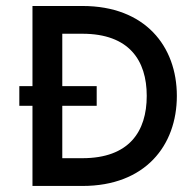

<svg xmlns="http://www.w3.org/2000/svg" viewBox="-20 -615 646 635"><path d="M252.9 -595.2H87.4V-330.1H43.9V-265.1H87.4V0H252.9C460 0 564.9 -133.3 564.9 -297.9C564.9 -461.9 460 -595.2 252.9 -595.2ZM252.4 -91.8H186V-265.1H299.8V-330.1H186V-503.4H252.4C406.7 -503.4 465.3 -415.5 465.3 -297.9C465.3 -179.7 406.7 -91.8 252.4 -91.8Z"/></svg>

Font: Now SemiBold
Style: Regular
Weight: 600
Designer: Alfredo Marco Pradil
Foundry: Alfredo Marco Pradil
Version: Version 1.200;hotconv 1.0.109;makeotfexe 2.5.65596